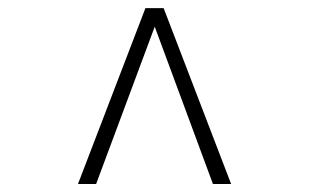

<svg xmlns="http://www.w3.org/2000/svg" viewBox="-20 -462 765 475"><path d="M506.8 -6.8 362.8 -396 217.8 -6.8H172.9L339.8 -441.9H384.8L551.8 -6.8Z"/></svg>

Font: Scheherazade Rohingya
Style: Regular
Weight: 400
Designer: SIL International
Foundry: SIL International
Version: Version 2.000 (build 440/429)